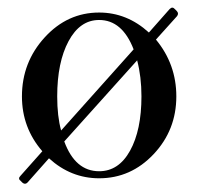

<svg xmlns="http://www.w3.org/2000/svg" viewBox="-20 -446 504 490"><path d="M431 -418Q437 -412 432 -405L378 -345Q430 -282 430 -200Q430 -114 372 -52.5Q314 9 233 9Q161 9 105 -42L50 20Q44 26 37 20L33 16Q25 10 32 3L88 -60Q36 -120 36 -200Q36 -287 94 -350.5Q152 -414 233 -414Q304 -414 360 -363L413 -423Q420 -430 426 -423ZM126 -200Q126 -149 136 -113L321 -320Q292 -395 233 -395Q184 -395 155 -341Q126 -287 126 -200ZM341 -200Q341 -250 330 -292L144 -85Q172 -9 233 -9Q283 -9 312 -61.5Q341 -114 341 -200Z"/></svg>

Font: HK Venetian
Style: Regular
Weight: 400
Designer: Alfredo Marco Pradil
Foundry: Alfredo Marco Pradil
Version: Version 1.000;PS 001.000;hotconv 1.0.88;makeotf.lib2.5.64775